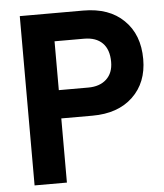

<svg xmlns="http://www.w3.org/2000/svg" viewBox="-51 -735 667 780"><g transform="rotate(-5 283.0 -345.0)"><path d="M482.4 -631.8Q543 -573.2 543 -472.7Q543 -377 482.4 -319.3Q421.9 -261.7 317.4 -261.7H190.4V0H58.6V-690.4H317.4Q422.9 -690.4 482.4 -631.8ZM384.8 -402.3Q412.1 -427.7 412.1 -472.7Q412.1 -523.4 385.7 -549.8Q359.4 -576.2 310.5 -576.2H190.4V-377H310.5Q357.4 -377 384.8 -402.3Z"/></g></svg>

Font: Dinish
Style: Bold
Weight: 700
Designer: Bert Driehuis
Foundry: Playbeing
Version: Version 3.006; git-39231f3c-release